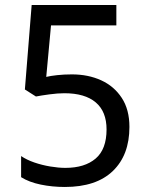

<svg xmlns="http://www.w3.org/2000/svg" viewBox="-20 -734 591 764"><path d="M238 10Q188 10 142 0.5Q96 -9 64 -29V-113Q86 -98 116.5 -87.5Q147 -77 180 -71.5Q213 -66 240 -66Q317 -66 360.5 -103Q404 -140 404 -219Q404 -290 361 -326.5Q318 -363 236 -363Q210 -363 176.5 -358.5Q143 -354 123 -350L79 -378L106 -714H443V-633H183L164 -428Q180 -432 207.5 -435Q235 -438 266 -438Q331 -438 382.5 -414.5Q434 -391 464.5 -344.5Q495 -298 495 -229Q495 -117 429 -53.5Q363 10 238 10Z"/></svg>

Font: hextelugu15
Style: Book
Weight: 400
Designer: Jelle Bosma - Monotype Design Team
Foundry: Monotype Imaging Inc.
Version: Version 2.003